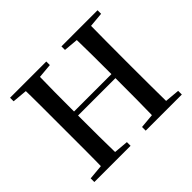

<svg xmlns="http://www.w3.org/2000/svg" viewBox="-162 -960 1184 1184"><g transform="rotate(-45 430.0 -367.5)"><path d="M48 0V-32L192 -45H217L364 -32V0ZM145 0Q147 -85 147 -170.5Q147 -256 147 -342V-393Q147 -479 147 -564.5Q147 -650 145 -735H270Q268 -651 267.5 -565Q267 -479 267 -393V-366Q267 -263 267.5 -174.5Q268 -86 270 0ZM207 -361V-396H654V-361ZM496 0V-32L642 -45H667L811 -32V0ZM590 0Q592 -85 592.5 -173.5Q593 -262 593 -366V-393Q593 -479 592.5 -564.5Q592 -650 590 -735H715Q714 -651 713.5 -565Q713 -479 713 -393V-342Q713 -257 713.5 -171.5Q714 -86 715 0ZM48 -704V-735H364V-704L217 -691H192ZM496 -704V-735H811V-704L667 -691H642Z"/></g></svg>

Font: Noto Serif JP ExtraLight SemiBold
Style: Regular
Weight: 600
Version: Version 2.003-H1;hotconv 1.1.1;makeotfexe 2.6.0